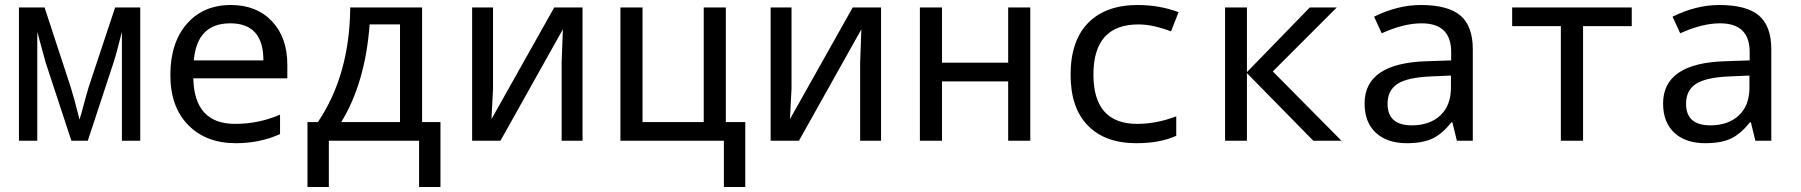

<svg xmlns="http://www.w3.org/2000/svg" viewBox="-20 -566 7241 772"><path d="M543.9 0H470.2V-438Q466.3 -424.8 454.1 -376Q443.4 -334.5 437 -315.9L333 0H267.1L163.1 -315.9Q159.2 -328.1 129.9 -438V0H56.2V-536.1H159.2L264.2 -215.8Q276.4 -178.2 299.8 -85Q302.2 -91.3 325.7 -178.2Q330.6 -197.3 335.9 -213.9L442.9 -536.1H543.9Z M1135.3 -251H757.3Q761.2 -67.9 925.3 -67.9Q1020.5 -67.9 1106 -105V-26.9Q1024.9 9.8 928.2 9.8Q808.6 9.8 736.8 -63.2Q665 -136.2 665 -264.2Q665 -394 731.2 -470Q797.4 -545.9 908.2 -545.9Q1011.7 -545.9 1073.5 -480.5Q1135.3 -415 1135.3 -306.2ZM759.3 -323.2H1039.1Q1039.1 -472.2 906.2 -472.2Q772 -472.2 759.3 -323.2Z M1751 186H1665V0H1302.2V186H1216.3V-75.2H1258.3Q1386.2 -265.1 1388.2 -536.1H1677.2V-75.2H1751ZM1588.4 -75.2V-467.8H1466.3Q1448.7 -232.9 1352.1 -75.2Z M1962.4 -536.1V-210L1956.1 -86.9L2208.5 -536.1H2322.3V0H2238.3V-315.9L2243.2 -448.2L1992.2 0H1878.4V-536.1Z M2976.6 186H2890.6V0H2474.6V-536.1H2563.5V-75.2H2809.6V-536.1H2898.4V-75.2H2976.6Z M3162.6 -536.1V-210L3156.2 -86.9L3408.7 -536.1H3522.5V0H3438.5V-315.9L3443.4 -448.2L3192.4 0H3078.6V-536.1Z M3767.6 -536.1V-314H4033.7V-536.1H4122.6V0H4033.7V-238.8H3767.6V0H3678.7V-536.1Z M4718.8 -517.1 4688.5 -439.9Q4615.2 -467.8 4557.6 -467.8Q4376.5 -467.8 4376.5 -266.1Q4376.5 -67.9 4552.7 -67.9Q4629.4 -67.9 4709.5 -98.1V-20Q4644 9.8 4548.8 9.8Q4423.3 9.8 4354 -61.3Q4284.7 -132.3 4284.7 -265.1Q4284.7 -402.3 4355.5 -474.1Q4426.3 -545.9 4554.7 -545.9Q4641.6 -545.9 4718.8 -517.1Z M5246.6 -536.1H5355L5097.7 -278.8L5374 0H5260.7L4993.7 -272V0H4905.8V-536.1H4993.7V-275.9Z M5837.9 0 5819.8 -74.2H5815.9Q5778.3 -26.9 5738.8 -8.5Q5699.2 9.8 5636.7 9.8Q5557.1 9.8 5512 -32.2Q5466.8 -74.2 5466.8 -149.9Q5466.8 -312 5715.8 -319.8L5814.9 -323.2V-356.9Q5814.9 -472.2 5695.8 -472.2Q5624 -472.2 5535.6 -432.1L5504.9 -499Q5600.6 -545.9 5691.9 -545.9Q5802.7 -545.9 5852.3 -503.4Q5901.9 -460.9 5901.9 -367.2V0ZM5814 -262.2 5734.9 -258.8Q5639.2 -254.9 5599.1 -228.8Q5559.1 -202.6 5559.1 -148.9Q5559.1 -62 5656.7 -62Q5728.5 -62 5771.2 -101.8Q5814 -141.6 5814 -213.9Z M6541 -460.9H6345.2V0H6255.9V-460.9H6060.1V-536.1H6541Z M7038.1 0 7020 -74.2H7016.1Q6978.5 -26.9 6939 -8.5Q6899.4 9.8 6836.9 9.8Q6757.3 9.8 6712.2 -32.2Q6667 -74.2 6667 -149.9Q6667 -312 6916 -319.8L7015.1 -323.2V-356.9Q7015.1 -472.2 6896 -472.2Q6824.2 -472.2 6735.8 -432.1L6705.1 -499Q6800.8 -545.9 6892.1 -545.9Q7002.9 -545.9 7052.5 -503.4Q7102.1 -460.9 7102.1 -367.2V0ZM7014.2 -262.2 6935.1 -258.8Q6839.4 -254.9 6799.3 -228.8Q6759.3 -202.6 6759.3 -148.9Q6759.3 -62 6856.9 -62Q6928.7 -62 6971.4 -101.8Q7014.2 -141.6 7014.2 -213.9Z"/></svg>

Font: Droid Sans Mono
Style: Regular
Weight: 400
Monospace: yes
Foundry: Ascender Corporation
Version: Version 1.00 build 112